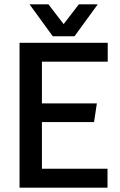

<svg xmlns="http://www.w3.org/2000/svg" viewBox="-20 -864 551 884"><path d="M70 -667H476V-580H173V-388H426L413 -302H173V-87H475V0H70ZM430 -844 323 -697H223L116 -844H203L273 -753L343 -844Z"/></svg>

Font: Epunda Sans Medium
Style: Regular
Weight: 500
Designer: Simon Atzbach
Foundry: typofactur
Version: Version 2.204; ttfautohint (v1.8.4.7-5d5b)